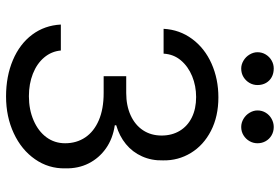

<svg xmlns="http://www.w3.org/2000/svg" viewBox="-170 -776 956 657"><g transform="rotate(90 308.5 -448.0)"><path d="M64.5 -177.7H153.3Q156.2 -145.5 177.2 -120.6Q198.2 -95.7 232.9 -82Q267.6 -68.4 309.6 -68.4Q355.5 -68.4 392.6 -84.5Q429.7 -100.6 450.2 -128.4Q470.7 -156.2 470.7 -192.4Q470.7 -231.4 450.7 -261.2Q430.7 -291 392.1 -307.6Q353.5 -324.2 298.8 -324.2H241.2V-401.4H298.8Q341.8 -401.4 375 -416.5Q408.2 -431.6 426.3 -459Q444.3 -486.3 444.3 -522.5Q444.3 -557.6 428.2 -584.5Q412.1 -611.3 382.3 -626Q352.5 -640.6 312.5 -640.6Q274.4 -640.6 241.2 -627Q208 -613.3 187 -588.4Q166 -563.5 164.1 -529.3H79.1Q82 -584 113.8 -627Q145.5 -669.9 198.2 -693.4Q251 -716.8 313.5 -716.8Q378.9 -716.8 428.2 -691.4Q477.5 -666 503.9 -622.6Q530.3 -579.1 529.3 -527.3Q530.3 -488.3 515.6 -455.6Q501 -422.9 473.6 -400.4Q446.3 -377.9 409.2 -367.2V-362.3Q455.1 -355.5 488.3 -332Q521.5 -308.6 539.6 -272.9Q557.6 -237.3 556.6 -192.4Q557.6 -135.7 525.4 -89.4Q493.2 -43 436.5 -16.6Q379.9 9.8 310.5 9.8Q241.2 9.8 186 -13.7Q130.9 -37.1 99.1 -79.6Q67.4 -122.1 64.5 -177.7ZM159.2 -850.6Q159.2 -866.2 167 -878.9Q174.8 -891.6 187.5 -898.9Q200.2 -906.2 214.8 -906.2Q231.4 -906.2 244.1 -899.4Q256.8 -892.6 264.2 -879.9Q271.5 -867.2 271.5 -850.6Q271.5 -835.9 264.2 -823.2Q256.8 -810.5 244.1 -802.7Q231.4 -794.9 214.8 -794.9Q201.2 -794.9 188 -802.7Q174.8 -810.5 167 -823.7Q159.2 -836.9 159.2 -850.6ZM358.4 -850.6Q358.4 -866.2 366.2 -878.9Q374 -891.6 387.2 -898.9Q400.4 -906.2 415 -906.2Q430.7 -906.2 443.4 -898.9Q456.1 -891.6 463.4 -878.9Q470.7 -866.2 470.7 -850.6Q470.7 -835.9 463.4 -823.2Q456.1 -810.5 443.4 -802.7Q430.7 -794.9 415 -794.9Q400.4 -794.9 387.2 -802.7Q374 -810.5 366.2 -823.7Q358.4 -836.9 358.4 -850.6Z"/></g></svg>

Font: WEMIX Pretendard Variable
Style: Regular
Weight: 400
Designer: Base glyphs from Inter by Rasmus Andersson; Hangeul glyphs from Noto Sans CJK(Source Han Sans) by Jang Soo-young and Kan
Foundry: Kil Hyung-jin
Version: Version 1.000;Glyphs 3.2 (3208)